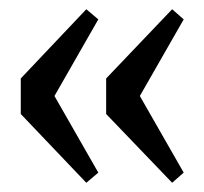

<svg xmlns="http://www.w3.org/2000/svg" viewBox="-20 -458 443 416"><path d="M353 -62 210 -211V-288L353 -438L378 -416L283 -250L378 -84ZM167 -62 25 -211V-288L167 -438L193 -416L98 -250L193 -84Z"/></svg>

Font: Changa Light
Style: Regular
Weight: 300
Designer: Eduardo Rodriguez Tunni
Foundry: Eduardo Rodriguez Tunni
Version: Version 3.002; ttfautohint (v1.8.2)